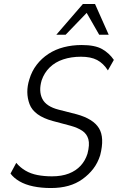

<svg xmlns="http://www.w3.org/2000/svg" viewBox="-20 -940 595 968"><path d="M237 8Q188 8 147.5 -0.5Q107 -9 78 -26Q49 -43 33 -65L62 -119Q81 -96 108 -80Q135 -64 169 -57.5Q203 -51 242 -51Q291 -51 327 -65Q363 -79 386.5 -104.5Q410 -130 421 -165Q433 -211 425.5 -238Q418 -265 395 -280.5Q372 -296 336 -306L246 -330Q151 -356 129 -415Q107 -474 128 -540Q140 -581 165 -613.5Q190 -646 224.5 -668.5Q259 -691 301.5 -702Q344 -713 392 -713Q459 -713 495 -692.5Q531 -672 554 -638L524 -585Q501 -621 469.5 -637.5Q438 -654 388 -654Q339 -654 298.5 -640.5Q258 -627 230.5 -600Q203 -573 190 -535Q174 -480 193.5 -441.5Q213 -403 276 -387L366 -364Q450 -341 479 -293.5Q508 -246 485 -157Q473 -119 450.5 -89.5Q428 -60 396 -37Q364 -14 324.5 -3Q285 8 237 8ZM264 -765 398 -920H459L528 -765H480L417 -875L311 -765Z"/></svg>

Font: Nunito Sans 7pt Condensed Light
Style: Italic
Weight: 300
Width: 3
Italic angle: -9°
Designer: Vernon Adams
Foundry: Vernon Adams
Version: Version 3.101;gftools[0.9.27]